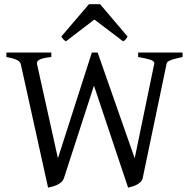

<svg xmlns="http://www.w3.org/2000/svg" viewBox="-20 -860 890 895"><path d="M831.1 -594.2Q809.6 -589.8 795.4 -585.9Q781.2 -582 772.9 -578.4Q764.6 -574.7 761 -571.3Q757.3 -567.9 756.8 -564L645 -28.8Q642.6 -18.6 634.5 -11Q626.5 -3.4 616.2 1.7Q606 6.8 595.2 10Q584.5 13.2 577.1 14.6L418 -460.9L277.8 -28.8Q274.4 -18.6 266.1 -11.2Q257.8 -3.9 247.3 1.2Q236.8 6.3 225.3 9.5Q213.9 12.7 204.1 14.6L77.1 -560.1Q74.7 -572.3 59.6 -580.1Q44.4 -587.9 9.8 -594.2V-615.2H219.2V-594.2Q195.3 -591.8 181.6 -588.1Q168 -584.5 161.1 -580.1Q154.3 -575.7 153.1 -570.6Q151.9 -565.4 152.8 -560.1L250 -122.1L408.2 -615.2H435.1L607.9 -122.1L699.2 -564Q700.2 -569.8 694.8 -574.2Q689.5 -578.6 679.2 -582Q668.9 -585.4 654.8 -588.4Q640.6 -591.3 624 -594.2V-615.2H831.1ZM574.7 -689.5Q568.8 -680.2 565.4 -675.8Q562 -671.4 553.7 -667.5L419.9 -769L287.6 -667.5Q283.7 -669.4 281 -671.4Q278.3 -673.3 276.1 -675.8Q273.9 -678.2 271.5 -681.6Q269 -685.1 265.6 -689.5L394.5 -840.3H446.8Z"/></svg>

Font: Gentium Plus Am
Style: Regular
Weight: 400
Designer: J. Victor Gaultney, Annie Olsen, Iska Routamaa, Becca Hirsbrunner
Foundry: SIL International
Version: Version 5.000